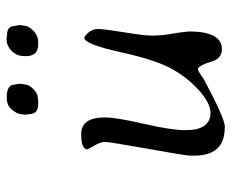

<svg xmlns="http://www.w3.org/2000/svg" viewBox="-79 -629 685 567"><g transform="rotate(-90 263.5 -345.5)"><path d="M257.3 -668H262.2Q297.4 -668 297.4 -642.6Q298.3 -639.6 298.3 -638.2L299.3 -632.8V-624L297.4 -613.8Q297.4 -603 284.2 -589.8Q271 -576.7 259.8 -576.7L251 -575.2H240.2Q210 -575.2 210 -601.6L208.5 -609.9V-617.2L210.9 -630.4Q210.9 -637.2 223.1 -652.6Q235.4 -668 257.3 -668ZM472.2 -624.5 471.2 -617.2Q471.2 -604.5 456.5 -589.8Q441.9 -575.2 422.4 -575.2H416.5Q381.3 -575.2 381.3 -610.4V-616.2Q381.3 -638.2 396.5 -653.3Q411.6 -668.5 430.7 -668.5H436.5Q440.9 -667 445.3 -667Q470.2 -667 470.2 -644Q471.7 -641.1 471.7 -638.7L472.7 -631.8V-626ZM150.9 -448.2Q200.2 -448.2 200.2 -378.9Q200.2 -344.7 181.4 -263.4Q162.6 -182.1 162.6 -140.1Q162.6 -66.4 213.9 -66.4Q240.7 -66.4 276.9 -97.4Q313 -128.4 341.1 -176Q369.1 -223.6 392.8 -331.3Q416.5 -439 435.5 -439Q439.9 -439 450.7 -427Q461.4 -415 461.4 -398.2Q461.4 -381.3 451.7 -321.8Q441.9 -262.2 441.9 -239.7Q441.9 -208 448.7 -171.4L451.2 -156.2Q454.1 -133.3 454.1 -129.9Q454.1 -32.7 401.9 -32.7Q374.5 -32.7 365.7 -62Q353 -103.5 342.8 -103.5Q336.9 -103.5 315.4 -87.4Q197.3 -23.9 172.4 -23.9Q170.4 -23.9 169.4 -24.4Q87.4 -24.4 87.4 -114.3V-127.4Q87.4 -138.7 107.7 -252Q127.9 -365.2 127.9 -378.2Q127.9 -391.1 116.9 -409.7Q106 -428.2 106 -430.2Q106 -448.2 150.9 -448.2Z"/></g></svg>

Font: Averia Libre Light
Style: Italic
Weight: 300
Italic angle: -8.5°
Version: Version 1.002